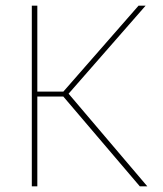

<svg xmlns="http://www.w3.org/2000/svg" viewBox="-20 -659 578 679"><path d="M474.5 0 204 -317.5H108.5V-335H204L470 -639H495L218.5 -323L218 -333L501 0ZM92.5 0V-639H112V0Z"/></svg>

Font: Anek Odia Thin
Style: Regular
Weight: 250
Version: Version 1.003